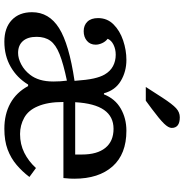

<svg xmlns="http://www.w3.org/2000/svg" viewBox="-2 -833 845 881"><g transform="rotate(90 420.5 -392.5)"><path d="M36 -117Q36 -195 109 -241Q182 -287 351 -312Q347 -369 340 -400Q333 -431 322 -450Q307 -476 283.5 -488.5Q260 -501 231 -501Q206 -501 185.5 -491Q165 -481 158 -464Q171 -454 178 -438.5Q185 -423 185 -409Q185 -384 167.5 -369Q150 -354 123 -354Q96 -354 79.5 -371Q63 -388 63 -420Q63 -462 92 -491Q121 -520 165.5 -535Q210 -550 255 -550Q308 -550 351 -524.5Q394 -499 408 -447H413Q433 -498 478 -524Q523 -550 580 -550Q687 -550 743.5 -486.5Q800 -423 800 -311Q800 -301 799.5 -291Q799 -281 797 -261H448Q448 -224 453 -195Q458 -166 468 -143Q486 -100 520.5 -81Q555 -62 595 -62Q642 -62 681 -81.5Q720 -101 751 -135L792 -105Q768 -73 737 -46.5Q706 -20 666 -5Q626 10 571 10Q504 10 454 -17.5Q404 -45 375 -99H368Q337 -48 286.5 -19Q236 10 171 10Q108 10 72 -24Q36 -58 36 -117ZM571 -491Q515 -491 484.5 -447.5Q454 -404 449 -315H689V-346Q689 -416 658.5 -453.5Q628 -491 571 -491ZM223 -53Q248 -53 275.5 -67.5Q303 -82 323 -108Q338 -127 346 -153.5Q354 -180 354 -215Q354 -232 353 -247Q352 -262 350 -277Q273 -261 229 -243.5Q185 -226 167 -201Q149 -176 149 -138Q149 -97 168.5 -75Q188 -53 223 -53ZM379 -639 428 -715Q458 -761 476.5 -778Q495 -795 518 -795Q543 -795 555 -785.5Q567 -776 567 -758Q567 -743 547 -722.5Q527 -702 480 -667L442 -639Z"/></g></svg>

Font: Domine Medium
Style: Regular
Weight: 500
Designer: Pablo Impallari, Rodrigo Fuenzalida, Brenda Gallo
Foundry: Pablo Impallari, Rodrigo Fuenzalida, Brenda Gallo
Version: Version 2.000